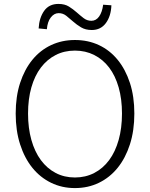

<svg xmlns="http://www.w3.org/2000/svg" viewBox="-20 -946 766 979"><path d="M362 13Q296 13 240.5 -14Q185 -41 145 -90.5Q105 -140 82.5 -210Q60 -280 60 -367Q60 -454 82.5 -523Q105 -592 145 -641Q185 -690 240.5 -716Q296 -742 362 -742Q429 -742 484.5 -716Q540 -690 580 -641Q620 -592 642.5 -523Q665 -454 665 -367Q665 -280 642.5 -210Q620 -140 580 -90.5Q540 -41 484.5 -14Q429 13 362 13ZM362 -41Q416 -41 460.5 -64Q505 -87 536.5 -129.5Q568 -172 585 -232.5Q602 -293 602 -367Q602 -441 585 -500.5Q568 -560 536.5 -601.5Q505 -643 460.5 -665.5Q416 -688 362 -688Q308 -688 264 -665.5Q220 -643 188.5 -601.5Q157 -560 140 -500.5Q123 -441 123 -367Q123 -293 140 -232.5Q157 -172 188.5 -129.5Q220 -87 264 -64Q308 -41 362 -41ZM448 -793Q416 -793 393.5 -806.5Q371 -820 353 -836Q335 -852 318 -865.5Q301 -879 279 -879Q256 -879 239 -857Q222 -835 219 -797L177 -801Q180 -855 205 -890.5Q230 -926 278 -926Q310 -926 331.5 -912.5Q353 -899 371 -883Q389 -867 406.5 -853.5Q424 -840 446 -840Q470 -840 485.5 -862Q501 -884 506 -922L548 -919Q546 -864 520 -828.5Q494 -793 448 -793Z"/></svg>

Font: Kinto Sans Light
Style: Regular
Weight: 300
Designer: Authors: Ryoko NISHIZUKA  (kana & ideographs); Paul D. Hunt (Latin, Greek & Cyrillic); Wenlong ZHANG  (bopomofo); Sandol
Foundry: Adobe Systems Incorporated, ookami Inc.
Version: Version 0.001